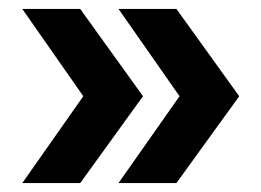

<svg xmlns="http://www.w3.org/2000/svg" viewBox="-20 -530 587 431"><path d="M246 -119 383 -314 246 -510H376L517 -314L376 -119ZM30 -119 167 -314 30 -510H160L301 -314L160 -119Z"/></svg>

Font: MuseoModerno SemiBold
Style: Regular
Weight: 600
Designer: Pablo Cosgaya, Héctor Gatti, Marcela Romero, and the Authors of The MuseoModerno Project.
Foundry: Omnibus-Type Team
Version: Version 1.001